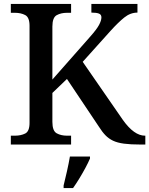

<svg xmlns="http://www.w3.org/2000/svg" viewBox="-20 -734 758 975"><path d="M35 0V-45H56Q86 -45 108 -56Q130 -67 130 -110V-603Q130 -646 108 -657.5Q86 -669 56 -669H35V-714H341V-669H320Q290 -669 268 -657Q246 -645 246 -599V-330L439 -549Q471 -585 483 -607.5Q495 -630 495 -646Q495 -660 482.5 -665Q470 -670 444 -670V-714H678V-670Q642 -670 611 -645Q580 -620 542 -578L400 -420L604 -125Q661 -45 716 -45H718V0H695Q643 0 609.5 -4.5Q576 -9 554 -19.5Q532 -30 515.5 -47Q499 -64 482 -91L320 -333L246 -262V-115Q246 -69 268 -57Q290 -45 320 -45H341V0ZM303 208Q311 176 320 136Q329 96 335 61H437V71Q428 92 413.5 119Q399 146 382.5 173Q366 200 351 221H303Z"/></svg>

Font: Noto Serif Toto Medium
Style: Regular
Weight: 500
Designer: Monotype Design Team
Foundry: Monotype Imaging Inc.
Version: Version 2.001; ttfautohint (v1.8.4.7-5d5b)